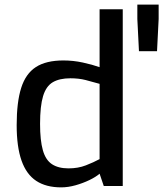

<svg xmlns="http://www.w3.org/2000/svg" viewBox="-20 -803 705 829"><path d="M244 6Q179 6 136.5 -22Q94 -50 73 -109.5Q52 -169 52 -263Q52 -362 71.5 -423.5Q91 -485 135 -513.5Q179 -542 254 -542Q296 -542 337.5 -533Q379 -524 410 -513V-763H510V0H428L410 -53Q394 -39 366 -25.5Q338 -12 306 -3Q274 6 244 6ZM276 -76Q317 -76 350.5 -89Q384 -102 410 -116V-441Q379 -450 349.5 -457.5Q320 -465 284 -465Q237 -465 208 -448Q179 -431 166 -388Q153 -345 153 -268Q153 -197 165 -154.5Q177 -112 204.5 -94Q232 -76 276 -76ZM580 -582 573 -721V-783H665V-721L658 -582Z"/></svg>

Font: Exo Thin Medium
Style: Regular
Weight: 500
Version: Version 2.000